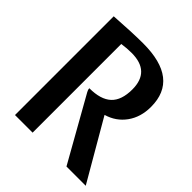

<svg xmlns="http://www.w3.org/2000/svg" viewBox="-185 -783 902 902"><g transform="rotate(45 265.5 -332.0)"><path d="M485 -479Q485 -411 450.5 -363Q416 -315 357 -298L530 0H402L224 -316Q218 -326 218 -336Q293 -336 329 -369.5Q365 -403 365 -475Q365 -594 241 -594Q210 -594 177 -589V0H60V-656Q178 -664 248 -664Q485 -664 485 -479Z"/></g></svg>

Font: Sansita
Style: Regular
Weight: 400
Designer: Pablo Cosgaya
Foundry: Omnibus-Type
Version: Version 1.006;hotconv 1.0.109;makeotfexe 2.5.65596